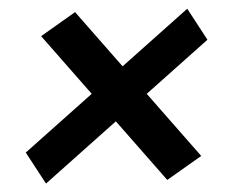

<svg xmlns="http://www.w3.org/2000/svg" viewBox="-20 -513 549 444"><path d="M366.8 -96.9 75.1 -429.4 153.6 -485 445.3 -152.4ZM39.6 -160.2 413 -492.8 459.7 -421.1 86.4 -88.5Z"/></svg>

Font: Kulim Park SemiBold
Style: Italic
Weight: 600
Italic angle: -8°
Designer: Noponies / Dale Sattler
Foundry: Noponies
Version: Version 1.000; ttfautohint (v1.8.3)